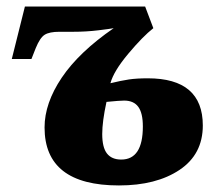

<svg xmlns="http://www.w3.org/2000/svg" viewBox="-20 -556 670 586"><path d="M116 -167Q116 -241 168.5 -319Q221 -397 327 -470Q317 -468 280 -463.5Q243 -459 203 -459H161Q131 -459 116.5 -450Q102 -441 89 -409L76 -376H16L56 -536H423L448 -470Q416 -445 371.5 -392Q327 -339 317 -302Q350 -310 373.5 -313.5Q397 -317 431 -317Q599 -317 599 -173Q599 -85 528 -37.5Q457 10 343 10Q116 10 116 -167ZM416 -170Q416 -211 402 -230Q388 -249 359 -249Q345 -249 305 -245Q292 -185 292 -147Q292 -106 306.5 -87.5Q321 -69 350 -69Q416 -69 416 -170Z"/></svg>

Font: Noto Serif NarrowBlack
Style: Italic
Weight: 900
Width: 4
Italic angle: -12°
Designer: Monotype Design Team
Foundry: Monotype Imaging Inc.
Version: Version 1.001